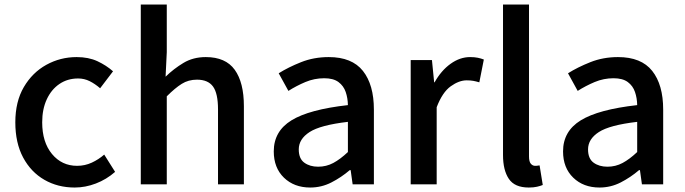

<svg xmlns="http://www.w3.org/2000/svg" viewBox="-20 -817 3036 851"><path d="M311 14.2Q236.3 14.2 176.8 -20Q117.2 -54.2 82.5 -118.9Q47.9 -183.6 47.9 -274.9Q47.9 -366.7 85.7 -431.2Q123.5 -495.6 185.5 -529.8Q247.6 -564 319.8 -564Q372.6 -564 411.9 -545.7Q451.2 -527.3 481 -501L423.8 -425.8Q401.4 -445.3 377.4 -457.3Q353.5 -469.2 326.2 -469.2Q279.3 -469.2 243.4 -444.8Q207.5 -420.4 187.3 -376.7Q167 -333 167 -274.9Q167 -187 210.4 -134.5Q253.9 -82 321.8 -82Q356.4 -82 387 -96.2Q417.5 -110.4 441.9 -131.8L490.2 -55.2Q451.7 -21.5 405 -3.7Q358.4 14.2 311 14.2Z M604 0V-796.9H719.2V-585.9L713.9 -477.1Q750 -512.2 793 -538.1Q835.9 -564 892.1 -564Q980 -564 1020.5 -507.6Q1061 -451.2 1061 -346.2V0H946.3V-332Q946.3 -403.3 924.1 -433.6Q901.9 -463.9 853 -463.9Q814.9 -463.9 785.4 -445.3Q755.9 -426.8 719.2 -390.1V0Z M1355 14.2Q1283.7 14.2 1238.5 -29.5Q1193.4 -73.2 1193.4 -146Q1193.4 -235.4 1272 -283.7Q1350.6 -332 1522 -351.1Q1521.5 -382.3 1512.2 -409.4Q1502.9 -436.5 1480.2 -453.4Q1457.5 -470.2 1417 -470.2Q1373.5 -470.2 1333.5 -453.4Q1293.5 -436.5 1258.3 -414.1L1215.3 -492.2Q1257.8 -519 1314.5 -541.5Q1371.1 -564 1437 -564Q1540 -564 1588.6 -502.7Q1637.2 -441.4 1637.2 -331.1V0H1543L1534.2 -63H1530.3Q1492.7 -30.8 1448.7 -8.3Q1404.8 14.2 1355 14.2ZM1390.1 -78.1Q1426.3 -78.1 1457.3 -94.7Q1488.3 -111.3 1522 -143.1V-276.9Q1399.9 -262.7 1352.1 -231.7Q1304.2 -200.7 1304.2 -154.8Q1304.2 -113.8 1328.9 -95.9Q1353.5 -78.1 1390.1 -78.1Z M1800.3 0V-550.8H1894.5L1904.3 -452.1H1906.2Q1935.5 -504.4 1977.1 -534.2Q2018.6 -564 2063.5 -564Q2083.5 -564 2097.7 -561Q2111.8 -558.1 2124.5 -553.2L2104.5 -452.1Q2089.4 -456.5 2077.4 -458.7Q2065.4 -460.9 2048.3 -460.9Q2014.6 -460.9 1977.8 -434.6Q1940.9 -408.2 1915.5 -341.8V0Z M2323.7 14.2Q2261.2 14.2 2235.4 -24.2Q2209.5 -62.5 2209.5 -129.9V-796.9H2324.7V-124Q2324.7 -100.6 2332.8 -91.3Q2340.8 -82 2351.6 -82Q2355.5 -82 2359.4 -82.3Q2363.3 -82.5 2371.6 -84L2385.7 2.9Q2375 7.3 2360.1 10.7Q2345.2 14.2 2323.7 14.2Z M2637.2 14.2Q2565.9 14.2 2520.8 -29.5Q2475.6 -73.2 2475.6 -146Q2475.6 -235.4 2554.2 -283.7Q2632.8 -332 2804.2 -351.1Q2803.7 -382.3 2794.4 -409.4Q2785.2 -436.5 2762.5 -453.4Q2739.7 -470.2 2699.2 -470.2Q2655.8 -470.2 2615.7 -453.4Q2575.7 -436.5 2540.5 -414.1L2497.6 -492.2Q2540 -519 2596.7 -541.5Q2653.3 -564 2719.2 -564Q2822.3 -564 2870.8 -502.7Q2919.4 -441.4 2919.4 -331.1V0H2825.2L2816.4 -63H2812.5Q2774.9 -30.8 2731 -8.3Q2687 14.2 2637.2 14.2ZM2672.4 -78.1Q2708.5 -78.1 2739.5 -94.7Q2770.5 -111.3 2804.2 -143.1V-276.9Q2682.1 -262.7 2634.3 -231.7Q2586.4 -200.7 2586.4 -154.8Q2586.4 -113.8 2611.1 -95.9Q2635.7 -78.1 2672.4 -78.1Z"/></svg>

Font: Source Han Sans CN Medium
Style: Regular
Weight: 500
Designer: Ryoko NISHIZUKA  (kana, bopomofo & ideographs); Paul D. Hunt (Latin, Greek & Cyrillic); Sandoll Communications , Soo-you
Foundry: Adobe
Version: Version 2.004;hotconv 1.0.118;makeotfexe 2.5.65603